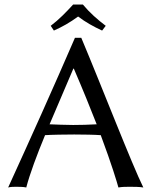

<svg xmlns="http://www.w3.org/2000/svg" viewBox="-20 -825 669 848"><path d="M179 -228C204 -230 274 -231 308 -231C346 -231 401 -230 425 -228C474 -97 497 -19 503 3C520 0 536 0 553 0C570 0 596 0 613 3C563 -98 431 -439 339 -658H311C215 -436 117 -218 16 3C28 0 40 0 51 0C62 0 84 0 96 3C112 -58 143 -141 179 -228ZM407 -276C374 -274 333 -273 303 -273C274 -273 221 -275 199 -276L304 -522H306C347 -427 380 -345 407 -276ZM346 -805H303C272 -771 241 -739 204 -711L218 -690C256 -707 288 -725 325 -752C358 -727 392 -708 431 -690L447 -711C411 -738 376 -769 346 -805Z"/></svg>

Font: Libertinus Sans
Style: Regular
Weight: 400
Designer: Philipp H. Poll, Khaled Hosny
Foundry: Caleb Maclennan
Version: Version 7.050;RELEASE